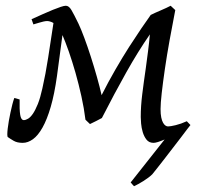

<svg xmlns="http://www.w3.org/2000/svg" viewBox="-20 -477 691 668"><path d="M48.3 -130.9Q47.4 -95.7 50.3 -77.4Q53.2 -59.1 63 -59.1Q69.3 -59.1 77.6 -64Q85.9 -68.8 94.5 -81.3Q103 -93.8 111.6 -115Q120.1 -136.2 127.4 -169.4Q138.7 -218.8 147.5 -276.1Q156.2 -333.5 166 -397Q159.2 -400.9 153.6 -402.3Q147.9 -403.8 144 -403.8Q139.2 -403.8 131.3 -402.1Q123.5 -400.4 115.7 -397.9Q106.9 -395.5 96.2 -392.1L89.8 -410.2Q110.4 -419.4 129.4 -428Q148.4 -436.5 164.1 -442.9Q179.7 -449.2 191.4 -453.1Q203.1 -457 209 -457Q219.7 -457 228.5 -442.1Q237.3 -427.2 252.9 -395Q261.7 -376.5 273.2 -345.7Q284.7 -314.9 295.9 -280Q307.1 -245.1 317.1 -209.7Q327.1 -174.3 333.5 -146Q356.9 -192.4 381.6 -235.1Q406.2 -277.8 429.4 -314Q452.6 -350.1 471.9 -378.4Q491.2 -406.7 503.9 -424.3V-424.8Q510.3 -428.2 519.8 -432.4Q529.3 -436.5 539.3 -440.9Q549.3 -445.3 558.6 -449.5Q567.9 -453.6 573.7 -457L589.8 -441.9Q579.6 -390.1 570.1 -337.2Q560.5 -284.2 553.7 -237.3Q546.9 -190.4 542.7 -153.6Q538.6 -116.7 538.6 -97.7Q538.6 -80.1 541 -68.4Q543.5 -56.6 547.4 -49.8Q551.3 -43 555.9 -40Q560.5 -37.1 564.5 -37.1Q572.8 -37.1 591.1 -41.5Q609.4 -45.9 629.9 -55.2L642.6 -42Q639.6 -38.6 630.4 -26.4Q621.1 -14.2 608.4 2.7Q595.7 19.5 580.6 38.8Q565.4 58.1 551.8 76.2Q538.1 94.2 526.6 108.4Q515.1 122.6 509.8 129.4Q503.9 135.3 495.6 141.4Q487.3 147.5 478.5 153.1Q469.7 158.7 461.2 163.3Q452.6 168 446.3 170.9Q442.9 167.5 440.7 164.8Q438.5 162.1 434.6 157.7L552.7 8.3Q525.4 20 514.2 20Q498.5 20 489.7 8.8Q481 -2.4 476.6 -17.3Q472.2 -32.2 470.9 -47.4Q469.7 -62.5 469.7 -69.8Q469.7 -107.9 474.9 -149.2Q480 -190.4 487.3 -240.2Q491.2 -268.6 495.1 -299.1Q499 -329.6 501.5 -357.4Q460.4 -298.3 419.7 -225.8Q378.9 -153.3 334.5 -66.4Q326.2 -62 314.5 -55.9Q302.7 -49.8 293 -45.4L277.3 -60.5Q272.5 -100.1 263.2 -142.1Q253.9 -184.1 242.7 -223.6Q231.4 -263.2 219.5 -297.4Q207.5 -331.5 197.3 -355L178.2 -212.4Q169.4 -149.4 156.5 -105.2Q143.6 -61 127.9 -33.2Q112.3 -5.4 94.7 7.3Q77.1 20 59.1 20Q39.6 20 27.6 12.9Q15.6 5.9 7.3 0Q5.4 -1.5 5.4 -9.5Q5.4 -17.6 6.8 -29.5Q8.3 -41.5 10.7 -56.2Q13.2 -70.8 16.4 -85.4Q19.5 -100.1 22.9 -113.5Q26.4 -127 29.8 -136.2Z"/></svg>

Font: Gentium Plus
Style: Italic
Weight: 400
Italic angle: -8°
Designer: J. Victor Gaultney, Annie Olsen, Iska Routamaa
Foundry: SIL International
Version: Version 1.510